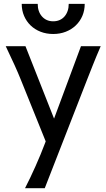

<svg xmlns="http://www.w3.org/2000/svg" viewBox="-20 -738 553 997"><path d="M212.4 239.3H109.9Q123.5 212.9 137.5 183.6Q151.4 154.3 164.8 124.3Q178.2 94.2 190.4 64.7Q202.6 35.2 212.9 7.8L217.3 -3.9L87.9 -324.7Q74.7 -357.9 55.9 -399.4Q37.1 -440.9 9.8 -498H112.3L260.7 -122.1L400.4 -498H502.9Q478.5 -441.4 462.2 -400.1Q445.8 -358.9 432.6 -325.2ZM419.9 -717.8Q419.9 -684.1 407.7 -655.5Q395.5 -627 373.5 -606Q351.6 -585 321.5 -573.2Q291.5 -561.5 256.3 -561.5Q220.7 -561.5 190.7 -573.2Q160.6 -585 138.9 -606Q117.2 -627 105 -655.5Q92.8 -684.1 92.8 -717.8H175.8Q175.8 -697.8 181.4 -681.4Q187 -665 197.8 -652.8Q208.5 -640.6 223.1 -634Q237.8 -627.4 256.3 -627.4Q274.9 -627.4 289.8 -634Q304.7 -640.6 315.2 -652.8Q325.7 -665 331.3 -681.4Q336.9 -697.8 336.9 -717.8Z"/></svg>

Font: Andika Cyr
Style: Regular
Weight: 400
Designer: Victor Gaultney, Annie Olsen, Julie Remington, Don Collingsworth, Eric Hays, Becca Hirsbrunner
Foundry: SIL International
Version: Version 5.000